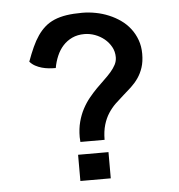

<svg xmlns="http://www.w3.org/2000/svg" viewBox="-47 -652 650 696"><g transform="rotate(-5 278.0 -303.5)"><path d="M70.9 -447Q79.4 -437.3 90.5 -431.2Q101.6 -425.2 113.9 -421.7Q126.2 -418.2 139.2 -416.9Q152.2 -415.7 164.5 -415.7Q168.6 -438.9 177.4 -459.4Q186.2 -480 200.3 -495.6Q214.4 -511.1 233.8 -520.2Q253.3 -529.3 278.4 -529.3Q297.7 -529.3 316.7 -522.4Q335.6 -515.4 350.8 -503Q365.9 -490.5 375.3 -473.5Q384.7 -456.5 384.7 -435.9Q384.7 -421.7 378 -408.8Q371.3 -396 360.3 -383.3Q349.3 -370.6 335.4 -357.6Q321.5 -344.6 306.9 -329.8Q292.3 -315 278.4 -297.9Q264.5 -280.8 253.5 -260.1Q242.5 -239.4 235.8 -214.3Q229.1 -189.2 229.1 -158.6L230.1 -141H318.1Q318.3 -172.1 325.2 -195.3Q332.1 -218.6 343.6 -236.4Q355.1 -254.2 369.7 -268.4Q384.4 -282.5 399.7 -295.7Q414.9 -308.9 429.6 -322.4Q444.2 -335.9 455.7 -352.5Q467.2 -369 474.2 -390.3Q481.2 -411.5 481.2 -439.8Q481.2 -467.3 472.8 -490.3Q464.5 -513.4 450 -532.1Q435.6 -550.8 416 -564.6Q396.4 -578.5 373.7 -587.9Q351.1 -597.4 326.4 -602.1Q301.8 -606.9 277.1 -606.9Q244.8 -606.9 219.9 -603.1Q195 -599.2 175.6 -591Q156.2 -582.7 141.5 -569.9Q126.8 -557.1 114.5 -539.4Q102.2 -521.6 91.8 -498.6Q81.3 -475.6 70.9 -447ZM328.3 -95.4H217.7V0H328.3Z"/></g></svg>

Font: Saysettha
Style: Regular
Weight: 400
Designer: John M. Durdin
Foundry: Lao Script for Windows
Version: Version 2.201